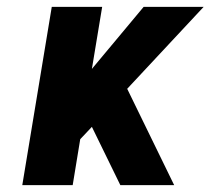

<svg xmlns="http://www.w3.org/2000/svg" viewBox="-20 -540 640 560"><path d="M45 0 131 -520H278L248 -339L399 -520H574L351 -281L488 0H331L248 -170L214 -134L192 0Z"/></svg>

Font: Iosevka Etoile Heavy Oblique
Style: Regular
Weight: 900
Italic angle: -9°
Designer: Belleve Invis
Foundry: Belleve Invis
Version: Version 15.5.2; ttfautohint (v1.8.4)